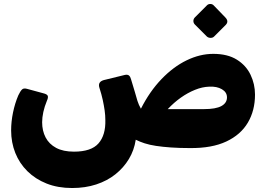

<svg xmlns="http://www.w3.org/2000/svg" viewBox="-20 -740 1339 966"><path d="M343 206Q271 206 214.5 183.5Q158 161 118 121.5Q78 82 57 29.5Q36 -23 36 -84Q36 -128 45.5 -174Q55 -220 72 -260Q82 -281 90.5 -289.5Q99 -298 116 -293L197 -271Q218 -266 220.5 -257Q223 -248 216 -233Q204 -204 198 -176.5Q192 -149 192 -125Q192 -82 209.5 -48.5Q227 -15 262.5 4Q298 23 352 23Q439 23 475.5 -18.5Q512 -60 510 -136Q510 -160 506.5 -184.5Q503 -209 497 -237Q491 -265 480 -299Q471 -328 502 -337L608 -363Q622 -366 629 -360Q636 -354 639 -342L658 -279Q665 -253 671.5 -232.5Q678 -212 689 -193Q733 -280 792.5 -342Q852 -404 919 -436.5Q986 -469 1053 -469Q1125 -469 1171.5 -440Q1218 -411 1240.5 -364Q1263 -317 1263 -264Q1263 -184 1227 -123Q1191 -62 1118.5 -28Q1046 6 936 5Q883 5 840.5 2Q798 -1 765 -6Q732 -11 707.5 -19Q683 -27 663 -37Q655 16 628.5 60Q602 104 560.5 137Q519 170 464 188Q409 206 343 206ZM824 -191H1006Q1066 -191 1094 -206.5Q1122 -222 1122 -250Q1122 -276 1096.5 -291Q1071 -306 1033 -304Q998 -303 961 -288Q924 -273 889.5 -248.5Q855 -224 824 -191ZM1057 -556Q1050 -549 1038.5 -549.5Q1027 -550 1020 -557L961 -616Q953 -624 953 -634.5Q953 -645 961 -653L1020 -712Q1027 -720 1038 -720Q1049 -720 1056 -712L1113 -653Q1133 -633 1116 -615Z"/></svg>

Font: Rubik ExtraBold
Style: Italic
Weight: 800
Italic angle: -12°
Designer: Hubert and Fischer
Foundry: Hubert and Fischer
Version: Version 2.300;gftools[0.9.30]